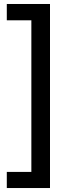

<svg xmlns="http://www.w3.org/2000/svg" viewBox="-20 -823 328 977"><path d="M14.6 133.8V51.8H139.6V-719.7H14.6V-802.7H234.4V133.8Z"/></svg>

Font: Pretendard GOV Medium
Style: Regular
Weight: 500
Designer: Base glyphs from Inter by Rasmus Andersson; Hangeul glyphs from Noto Sans CJK(Source Han Sans) by Jang Soo-young and Kan
Foundry: Kil Hyung-jin
Version: Version 1.309